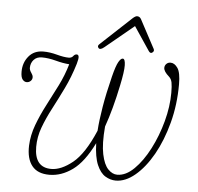

<svg xmlns="http://www.w3.org/2000/svg" viewBox="-46 -636 713 691"><g transform="rotate(5 310.0 -290.0)"><path d="M384.5 -432Q392.5 -431 393 -408.8Q393.5 -386.5 382.5 -334.5Q364.5 -247.5 341.5 -183Q336 -120 343.8 -83Q351.5 -46 367 -30Q382.5 -14 400 -14Q431 -14 461 -43.5Q491 -73 515.2 -120Q539.5 -167 554 -221Q568.5 -275 568.5 -324.5Q568.5 -348.5 566 -361.5Q563.5 -374.5 555 -382Q535.5 -399 535.5 -412Q535.5 -420.5 541.5 -426.5Q547.5 -432.5 556.5 -432.5Q571 -432.5 582.2 -416.2Q593.5 -400 593.5 -357.5Q593.5 -284 576 -218Q558.5 -152 529.8 -101.2Q501 -50.5 466.2 -21.5Q431.5 7.5 396.5 7.5Q377 7.5 358.8 -3.5Q340.5 -14.5 328.5 -42.5Q316.5 -70.5 315 -120.5Q280.5 -50.5 240.2 -21.5Q200 7.5 156.5 7.5Q114 7.5 93.8 -18Q73.5 -43.5 75 -90.5Q76.5 -128.5 90.5 -166Q104.5 -203.5 124 -240.8Q143.5 -278 162.8 -316.5Q182 -355 193.5 -395Q171 -396.5 144 -403.8Q117 -411 93.5 -411Q75 -411 64.2 -399Q53.5 -387 53.5 -369.5Q53.5 -362 60.5 -352Q63 -348.5 64.8 -344.5Q66.5 -340.5 66.5 -336.5Q66.5 -328.5 60.5 -323Q54.5 -317.5 46.5 -317.5Q38 -317.5 31.5 -325.5Q25 -333.5 25 -353.5Q25 -386 44.2 -409.2Q63.5 -432.5 97 -432.5Q120.5 -432.5 146.5 -425.5Q172.5 -418.5 189.5 -418.5Q200 -418.5 205.2 -425.5Q210.5 -432.5 217.5 -432.5Q223.5 -432.5 224.8 -425.2Q226 -418 220.5 -399Q205.5 -349.5 185.2 -308Q165 -266.5 145.8 -230Q126.5 -193.5 113.8 -159Q101 -124.5 101 -88.5Q101 -14 162 -14Q197.5 -14 238.5 -47Q279.5 -80 316 -165.5Q318.5 -203.5 326.8 -252.8Q335 -302 350.5 -364Q360.5 -404 369 -418.5Q377.5 -433 384.5 -432ZM314.5 -467.5Q299.5 -455 293.5 -462.5Q287.5 -469.5 295.5 -476.5L406 -579.5Q416 -588.5 422 -588.5Q431.5 -588.5 436.5 -579.5L491.5 -476.5Q496 -468.5 487 -462.5Q480.5 -458.5 474.5 -467.5L417.5 -552.5Z"/></g></svg>

Font: Fraunces144ptSuperSoftThinItalic
Style: Italic
Weight: 100
Italic angle: -16°
Version: Version 1.000;[0bf87f6ff]